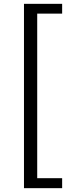

<svg xmlns="http://www.w3.org/2000/svg" viewBox="-20 -866 378 1001"><path d="M304 -846H105V115H304V63H174V-795H304Z"/></svg>

Font: Spoqa Han Sans Neo
Style: Regular
Weight: 400
Designer: [Spoqa Han Sans Neo] Dong-huui Kim ___ Younghwa Kang ___ Yujin Lee ___ [Noto Sans] Ryoko NISHIZUKA ____ (kana & ideograp
Foundry: Spoqa (http://www.spoqa-han-sans.com)
Version: Version 1.100;hotconv 1.0.109;makeotfexe 2.5.65596